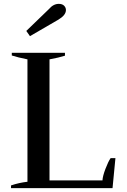

<svg xmlns="http://www.w3.org/2000/svg" viewBox="-20 -973 658 993"><path d="M116 -813 233 -926Q256 -953 284 -953Q302 -953 311.5 -943.5Q321 -934 321 -921Q321 -895 283 -872L135 -786ZM37 -14Q78 -28 122 -33V-666Q72 -676 41 -686V-700H316V-685Q285 -675 236 -666V-40H510Q511 -62 525.5 -100Q540 -138 552 -155H577L562 0H37Z"/></svg>

Font: Trirong Medium
Style: Regular
Weight: 500
Designer: Katatrad Team
Foundry: CadsonDemak
Version: Version 1.001